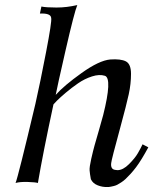

<svg xmlns="http://www.w3.org/2000/svg" viewBox="-20 -729 629 765"><path d="M571 -142Q558 -118 545.5 -97.5Q533 -77 522 -62.5Q511 -48 500 -36Q489 -24 480.5 -16Q472 -8 462.5 -2Q453 4 447.5 7Q442 10 434 12Q426 14 423 14.5Q420 15 414 16H407Q389 17 369.5 9.5Q350 2 342 -15Q338 -37 337 -50Q336 -63 343.5 -96Q351 -129 357 -150.5Q363 -172 374 -209.5Q385 -247 391 -270Q428 -417 398 -427Q376 -434 346.5 -424.5Q317 -415 291 -397Q265 -379 242.5 -360Q220 -341 206 -327L193 -313Q151 -118 131 0Q121 -3 90.5 -4Q60 -5 42 0Q52 -24 121 -315Q140 -399 163.5 -521Q187 -643 184 -657Q183 -677 139 -675L145 -703Q163 -699 205 -699Q247 -699 288 -709Q276 -680 241.5 -529.5Q207 -379 202 -351Q235 -388 305 -438Q375 -488 419 -492Q461 -495 481.5 -484.5Q502 -474 502 -434.5Q502 -395 493 -353.5Q484 -312 459 -220Q424 -92 423 -79Q420 -54 440 -52Q444 -51 448 -51Q470 -51 494 -75Q518 -99 529.5 -119Q541 -139 548 -154Z"/></svg>

Font: GFS Artemisia
Style: Italic
Weight: 400
Italic angle: -12°
Designer: Takis Katsoulidis and George D. Matthiopoulos
Foundry: George Matthiopoulos and Takis Katsoulidis
Version: Version 1.0